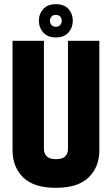

<svg xmlns="http://www.w3.org/2000/svg" viewBox="-20 -888 535 918"><path d="M305 -693H455V-169Q455 -90 404 -40Q353 10 247 10Q141 10 90.5 -40Q40 -90 40 -169V-693H190V-177Q190 -155 203 -141Q216 -127 247 -127Q279 -127 292 -140.5Q305 -154 305 -177ZM166 -789Q166 -822 187 -845Q208 -868 247 -868Q287 -868 307.5 -845Q328 -822 328 -789Q328 -756 307.5 -732.5Q287 -709 247 -709Q208 -709 187 -732.5Q166 -756 166 -789ZM275 -789Q275 -801 267.5 -809Q260 -817 247 -817Q234 -817 226.5 -809Q219 -801 219 -789Q219 -776 226.5 -768Q234 -760 247 -760Q260 -760 267.5 -768Q275 -776 275 -789Z"/></svg>

Font: Khand Variable Light
Style: Regular
Weight: 300
Designer: Satya Rajpurohit
Foundry: Indian Type Foundry
Version: Version 3.000